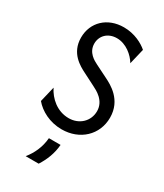

<svg xmlns="http://www.w3.org/2000/svg" viewBox="-212 -717 882 1030"><g transform="rotate(30 229.0 -202.0)"><path d="M222.2 8.3C334 8.3 416.7 -68.8 416.7 -175.7C416.7 -286.1 328.5 -330.6 291 -349.3L213.2 -388.2C192.4 -398.6 144.4 -422.9 144.4 -478.5C144.4 -526.4 180.6 -563.9 236.1 -563.9C293.1 -563.9 341.7 -522.2 364.6 -483.3L387.5 -579.2C359 -604.2 306.2 -633.3 239.6 -633.3C137.5 -633.3 66.7 -565.3 66.7 -470.8C66.7 -373.6 141.7 -335.4 178.5 -316.7L254.9 -277.8C278.5 -266 338.9 -236.8 338.9 -170.8C338.9 -109.7 291 -62.5 225 -62.5C152.8 -62.5 99.3 -111.8 73.6 -163.9L50.7 -68.1C86.1 -25.7 147.9 8.3 222.2 8.3ZM127.8 229.2H208.3C236.1 186.1 255.6 137.5 259.7 83.3H187.5C182.6 142.4 159 190.3 127.8 229.2Z"/></g></svg>

Font: Afacad
Style: Regular
Weight: 400
Designer: Kristian Moeller
Foundry: Dicotype
Version: Version 1.000